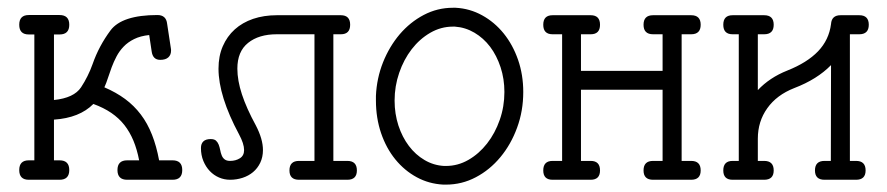

<svg xmlns="http://www.w3.org/2000/svg" viewBox="-20 -470 2319 502"><path d="M121.1 -379.9H135.7C152.7 -379.9 161.1 -388.3 161.1 -405.3C161.1 -422.2 152.7 -430.7 135.7 -430.7H55.2C38.6 -430.7 30.3 -422.2 30.3 -405.3C30.3 -388.3 38.6 -379.9 55.2 -379.9H69.8V-50.8H55.2C38.6 -50.8 30.3 -42.3 30.3 -25.4C30.3 -8.5 38.6 0 55.2 0H135.7C152.7 0 161.1 -8.5 161.1 -25.4C161.1 -42.3 152.7 -50.8 135.7 -50.8H121.1V-157.2C165.7 -160.2 200 -173.8 224.1 -198.2C242 -191.7 257.6 -183.9 271 -174.8C284.3 -165.7 295.7 -155.1 305.2 -143.1C314.6 -131 322.5 -117.4 328.9 -102.1C335.2 -86.8 340.2 -69.7 343.8 -50.8H312.5C295.6 -50.8 287.1 -42.3 287.1 -25.4C287.1 -8.5 295.6 0 312.5 0H431.2C448.1 0 456.5 -8.5 456.5 -25.4C456.5 -42.3 448.1 -50.8 431.2 -50.8H396C391.4 -75.5 385.3 -97.8 377.4 -117.7C369.6 -137.5 359.9 -155.2 348.1 -170.7C336.4 -186.1 322.8 -199.6 307.1 -211.2C291.5 -222.7 273.4 -232.9 252.9 -241.7C256.2 -248.9 259.3 -257 262.2 -266.1C265.1 -275.2 268.4 -284.6 272 -294.2C275.6 -303.8 279.8 -313.2 284.7 -322.5C289.6 -331.8 295.7 -340.3 303.2 -348.1C310.7 -356 319.9 -362.5 330.8 -367.9C341.7 -373.3 354.8 -376.8 370.1 -378.4L376.5 -335.9C378.4 -321 385.9 -313.5 398.9 -313.5C408.4 -313.5 415.4 -315.7 420.2 -320.1C424.9 -324.5 427.2 -330.2 427.2 -337.4V-340.1C427.2 -341.2 427.1 -342.3 426.8 -343.3L417 -407.7C415.4 -423 406.9 -430.7 391.6 -430.7C329.8 -430.7 288.9 -417.3 269 -390.6C248.9 -363.6 233.2 -334.3 222.2 -302.7C218.3 -291.7 213.8 -281.1 208.7 -271C203.7 -260.9 198.1 -251.1 191.9 -241.7C179.5 -223.1 155.9 -212.1 121.1 -208.5Z M871.1 -430.2H826.7H703.6C681.2 -430.2 660.6 -427 641.8 -420.7C623.1 -414.3 607.1 -405.1 593.8 -393.1C580.4 -381 570 -366.4 562.5 -349.1C555 -331.9 551.3 -312.3 551.3 -290.5C551.3 -242.7 569.2 -185.4 605 -118.7C613.8 -102.4 618.2 -88.7 618.2 -77.6C618.2 -67.9 614.5 -60.7 607.2 -56.2C599.9 -51.6 591.3 -49.3 581.5 -49.3C575.4 -49.3 570.6 -50.7 567.1 -53.5C563.7 -56.2 561.2 -59.7 559.6 -64C557.9 -68.2 556.6 -72.8 555.7 -77.9C554.7 -82.9 553.4 -87.6 551.8 -91.8C550.1 -96 547.8 -99.5 544.7 -102.3C541.6 -105.1 536.9 -106.4 530.8 -106.4C522.3 -106.4 516 -104.4 511.7 -100.3C507.5 -96.3 505.4 -90.5 505.4 -83C505.4 -70.6 507.5 -59.3 511.7 -49.1C516 -38.8 521.6 -30 528.6 -22.7C535.6 -15.4 543.6 -9.8 552.7 -5.9C561.8 -2 571.5 0 581.5 0C592.9 0 603.8 -1.7 614.3 -5.1C624.7 -8.5 633.8 -13.5 641.6 -20C649.4 -26.5 655.7 -34.7 660.4 -44.4C665.1 -54.2 667.5 -65.3 667.5 -77.6C667.5 -96.8 661.3 -118.3 648.9 -142.1C632.6 -172 620.5 -199.1 612.5 -223.4C604.6 -247.6 600.6 -270 600.6 -290.5C600.6 -320.5 609.9 -342.9 628.7 -357.9C647.4 -372.9 672.4 -380.4 703.6 -380.4H802.2V-49.3H761.7C745.1 -49.3 736.8 -41 736.8 -24.4C736.8 -8.1 745.1 0 761.7 0H826.7H888.2C904.8 0 913.1 -8.1 913.1 -24.4C913.1 -41 904.8 -49.3 888.2 -49.3H851.6V-380.4H871.1C887.4 -380.4 895.5 -388.7 895.5 -405.3C895.5 -421.9 887.4 -430.2 871.1 -430.2Z M1164.1 -449.7C1137 -449.7 1111.7 -443.4 1087.9 -430.9C1064.1 -418.4 1043.2 -401.5 1025.1 -380.4C1007.1 -359.2 992.5 -334.7 981.4 -306.9C970.4 -279.1 964.2 -249.8 962.9 -219.2V-207C962.9 -176.8 967.4 -148.4 976.3 -122.1C985.3 -95.7 997.7 -72.8 1013.7 -53.2C1029.6 -33.7 1048.3 -18.1 1069.6 -6.6C1090.9 5 1114.1 11.4 1139.2 12.7H1146C1173.7 12.7 1199.7 6.3 1224.1 -6.6C1248.5 -19.4 1269.9 -36.9 1288.3 -59.1C1306.7 -81.2 1321.3 -106.9 1332 -136.2C1342.8 -165.5 1348.1 -196.6 1348.1 -229.5C1348.1 -259.4 1343.6 -287.5 1334.5 -313.7C1325.4 -339.9 1312.8 -362.9 1296.9 -382.6C1280.9 -402.3 1262.2 -418.1 1240.7 -429.9C1219.2 -441.8 1196.1 -448.4 1171.4 -449.7ZM1169.4 -400.4C1187.7 -399.1 1204.7 -393.8 1220.5 -384.5C1236.2 -375.2 1249.9 -363 1261.5 -347.7C1273 -332.4 1282.1 -314.5 1288.8 -294.2C1295.5 -273.8 1298.8 -252.3 1298.8 -229.5C1298.8 -204.1 1294.8 -179.8 1286.6 -156.5C1278.5 -133.2 1267.4 -112.6 1253.4 -94.7C1239.4 -76.8 1223.2 -62.6 1204.8 -52C1186.4 -41.4 1166.8 -36.1 1146 -36.1H1141.1C1122.9 -37.1 1105.9 -42.2 1090.1 -51.5C1074.3 -60.8 1060.6 -73.1 1049.1 -88.4C1037.5 -103.7 1028.4 -121.5 1021.7 -141.8C1015.1 -162.2 1011.7 -183.9 1011.7 -207C1011.7 -232.1 1015.7 -256.3 1023.7 -279.5C1031.7 -302.8 1042.6 -323.4 1056.4 -341.3C1070.2 -359.2 1086.4 -373.5 1105 -384.3C1123.5 -395 1143.2 -400.4 1164.1 -400.4Z M1424.8 -380.4H1449.7V-49.3H1424.8C1408.5 -49.3 1400.4 -41 1400.4 -24.4C1400.4 -8.1 1408.5 0 1424.8 0H1524.4C1540.7 0 1548.8 -8.1 1548.8 -24.4C1548.8 -41 1540.7 -49.3 1524.4 -49.3H1499V-235.4H1712.4V-49.3H1687.5C1670.9 -49.3 1662.6 -41 1662.6 -24.4C1662.6 -8.1 1670.9 0 1687.5 0H1787.1C1803.7 0 1812 -8.1 1812 -24.4C1812 -41 1803.7 -49.3 1787.1 -49.3H1762.2V-380.4H1787.1C1803.7 -380.4 1812 -388.7 1812 -405.3C1812 -421.9 1803.7 -430.2 1787.1 -430.2H1687.5C1670.9 -430.2 1662.6 -421.9 1662.6 -405.3C1662.6 -388.7 1670.9 -380.4 1687.5 -380.4H1712.4V-284.7H1499V-380.4H1524.4C1540.7 -380.4 1548.8 -388.7 1548.8 -405.3C1548.8 -421.9 1540.7 -430.2 1524.4 -430.2H1424.8C1408.5 -430.2 1400.4 -421.9 1400.4 -405.3C1400.4 -388.7 1408.5 -380.4 1424.8 -380.4Z M1978 -49.3H1961.4V-107.4C1961.4 -137.4 1969.6 -163.9 1986.1 -187C2002.5 -210.1 2026 -227.7 2056.6 -239.7C2096.7 -255 2128.7 -275.1 2152.8 -299.8L2152.3 -49.3H2135.7C2119.1 -49.3 2110.8 -41 2110.8 -24.4C2110.8 -8.1 2119.1 0 2135.7 0H2218.3C2234.9 0 2243.2 -8.1 2243.2 -24.4C2243.2 -41 2234.9 -49.3 2218.3 -49.3H2202.1V-380.4H2226.6C2243.2 -380.4 2251.5 -388.7 2251.5 -405.3C2251.5 -421.9 2243.2 -430.2 2226.6 -430.2H2177.7C2162.1 -430.2 2153.8 -422.5 2152.8 -407.2C2149.3 -379.6 2137.9 -355.8 2118.9 -335.9C2099.9 -316.1 2073.1 -299.3 2038.6 -285.6C2007.6 -273.3 1981.9 -256.2 1961.4 -234.4V-380.4H1978C1994.6 -380.4 2002.9 -388.7 2002.9 -405.3C2002.9 -421.9 1994.6 -430.2 1978 -430.2H1895.5C1879.2 -430.2 1871.1 -421.9 1871.1 -405.3C1871.1 -388.7 1879.2 -380.4 1895.5 -380.4H1911.6V-49.3H1895.5C1879.2 -49.3 1871.1 -41 1871.1 -24.4C1871.1 -8.1 1879.2 0 1895.5 0H1978C1994.6 0 2002.9 -8.1 2002.9 -24.4C2002.9 -41 1994.6 -49.3 1978 -49.3Z"/></svg>

Font: Nathan
Style: Regular
Weight: 400
Designer: Peter Wiegel
Foundry: Peter Wiegel
Version: Version 1.001 2009